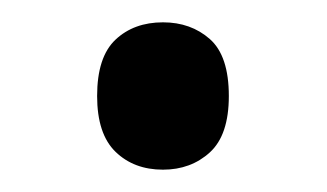

<svg xmlns="http://www.w3.org/2000/svg" viewBox="-20 -140 293 172"><path d="M67 -54Q67 -89 83.5 -104.5Q100 -120 126 -120Q151 -120 168 -105Q185 -90 185 -54Q185 -19 168 -3.5Q151 12 126 12Q100 12 83.5 -4Q67 -20 67 -54Z"/></svg>

Font: Noto Sans Thai SemCond
Style: Regular
Weight: 400
Width: 4
Designer: Monotype Design Team
Foundry: Monotype Imaging Inc.
Version: Version 2.002; ttfautohint (v1.8.4.7-5d5b)